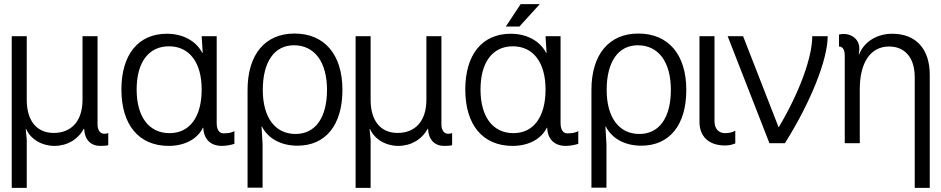

<svg xmlns="http://www.w3.org/2000/svg" viewBox="-20 -696 4575 933"><path d="M37 217H110V-17L105 -69H107C130 -18 185 13 244 13C306 13 359 -18 387 -70H389C391 -18 420 13 468 13C486 13 501 12 506 9V-50C502 -47 495 -46 487 -46C467 -46 454 -63 454 -92V-520H381V-211C381 -110 329 -50 241 -50C158 -50 110 -110 110 -210V-520H37Z M800 13C877 13 939 -20 966 -75H968C970 -20 1003 13 1058 13C1078 13 1100 9 1119 3V-59C1109 -52 1089 -48 1066 -48C1045 -48 1033 -66 1033 -98V-520H960L965 -439H963C933 -497 869 -532 791 -532C652 -532 570 -431 570 -261C570 -89 655 13 800 13ZM644 -261C644 -393 702 -471 801 -471C900 -471 960 -393 960 -261C960 -128 902 -49 804 -49C704 -49 644 -128 644 -261Z M1411 -533C1268 -533 1183 -431 1183 -259V216H1256V5L1251 -81H1253C1282 -23 1346 12 1425 12C1563 12 1644 -89 1644 -259C1644 -431 1557 -533 1411 -533ZM1257 -259C1257 -395 1313 -476 1408 -476C1509 -476 1569 -395 1569 -259C1569 -125 1513 -45 1416 -45C1317 -45 1257 -125 1257 -259Z M1708 217H1781V-17L1776 -69H1778C1801 -18 1856 13 1915 13C1977 13 2030 -18 2058 -70H2060C2062 -18 2091 13 2139 13C2157 13 2172 12 2177 9V-50C2173 -47 2166 -46 2158 -46C2138 -46 2125 -63 2125 -92V-520H2052V-211C2052 -110 2000 -50 1912 -50C1829 -50 1781 -110 1781 -210V-520H1708Z M2471 13C2548 13 2610 -20 2637 -75H2639C2641 -20 2674 13 2729 13C2749 13 2771 9 2790 3V-59C2780 -52 2760 -48 2737 -48C2716 -48 2704 -66 2704 -98V-520H2631L2636 -439H2634C2604 -497 2540 -532 2462 -532C2323 -532 2241 -431 2241 -261C2241 -89 2326 13 2471 13ZM2315 -261C2315 -393 2373 -471 2472 -471C2571 -471 2631 -393 2631 -261C2631 -128 2573 -49 2475 -49C2375 -49 2315 -128 2315 -261ZM2438 -567H2504L2603 -676H2510Z M3082 -533C2939 -533 2854 -431 2854 -259V216H2927V5L2922 -81H2924C2953 -23 3017 12 3096 12C3234 12 3315 -89 3315 -259C3315 -431 3228 -533 3082 -533ZM2928 -259C2928 -395 2984 -476 3079 -476C3180 -476 3240 -395 3240 -259C3240 -125 3184 -45 3087 -45C2988 -45 2928 -125 2928 -259Z M3379 -104C3379 -32 3425 11 3504 11C3521 11 3539 7 3553 1V-61C3542 -54 3524 -49 3504 -49C3471 -49 3452 -71 3452 -108V-520H3379Z M3591 -520H3516L3719 0H3794C3919 -198 4002 -406 4002 -520H3927C3927 -415 3863 -244 3765 -79H3763Z M4158 0V-263C4158 -393 4211 -470 4300 -470C4378 -470 4425 -415 4425 -321V217H4498V-333C4498 -458 4431 -532 4316 -532C4243 -532 4180 -495 4155 -432H4153L4155 -447C4164 -511 4105 -541 4057 -528V-470C4075 -470 4085 -454 4085 -425V0Z"/></svg>

Font: Non Bureau Light
Style: Regular
Weight: 300
Designer: Jona Saucedo
Foundry: Non Foundry
Version: Version 1.000;FEAKit 1.0